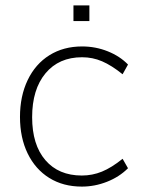

<svg xmlns="http://www.w3.org/2000/svg" viewBox="-20 -684 527 711"><path d="M54 -251Q54 -328 82.5 -387.5Q111 -447 163 -479.5Q215 -512 284 -512Q334 -512 379 -494Q424 -476 454 -445L434 -409Q393 -442 358 -457Q323 -472 284 -472Q198 -472 148.5 -412.5Q99 -353 99 -250Q99 -148 148 -91Q197 -34 283 -34Q322 -34 357.5 -48.5Q393 -63 434 -96L454 -61Q422 -29 376.5 -11Q331 7 283 7Q214 7 162.5 -25Q111 -57 82.5 -115.5Q54 -174 54 -251ZM252 -664H311V-606H252Z"/></svg>

Font: MuliDisplayVN ExtraLight
Style: Regular
Weight: 200
Designer: Vernon Adams
Foundry: Vernon Adams
Version: Version 2.100